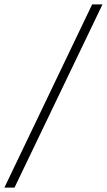

<svg xmlns="http://www.w3.org/2000/svg" viewBox="-46 -773 486 873"><path d="M-26 80 373 -753H420L20 80Z"/></svg>

Font: DM Sans 36pt ExtraLight
Style: Italic
Weight: 250
Italic angle: -10°
Designer: Colophon Foundry, Jonny Pinhorn
Foundry: Colophon Foundry
Version: Version 4.004;gftools[0.9.30]